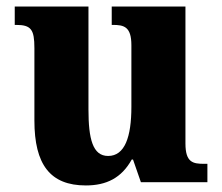

<svg xmlns="http://www.w3.org/2000/svg" viewBox="-20 -556 678 586"><path d="M242 10C305 10 351 -13 382 -69H386L410 0H613V-56H603C569 -56 546 -60 546 -118V-536H321V-480H324C358 -480 381 -475 381 -418V-230C381 -138 361 -80 310 -80C263 -80 250 -132 250 -222V-536H25V-480H29C75 -480 85 -466 85 -409V-188C85 -54 133 10 242 10Z"/></svg>

Font: Noto Serif Tamil SemiCondensed ExtraBold
Style: Regular
Weight: 800
Width: 4
Designer: Indian Type Foundry, Tom Grace, and the Monotype Design Team
Foundry: Monotype Imaging Inc.
Version: Version 2.004